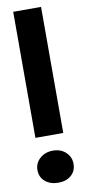

<svg xmlns="http://www.w3.org/2000/svg" viewBox="-89 -800 381 849"><g transform="rotate(-10 101.0 -375.5)"><path d="M36 -765H161V-199H36ZM102 14Q66 14 43 -5.5Q20 -25 20 -57Q20 -88 43.5 -109Q67 -130 102 -130Q137 -130 159.5 -109Q182 -88 182 -57Q182 -25 160 -5.5Q138 14 102 14Z"/></g></svg>

Font: Josefin Sans Thin
Style: Bold
Weight: 700
Version: Version 2.000